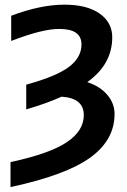

<svg xmlns="http://www.w3.org/2000/svg" viewBox="-20 -550 537 811"><path d="M252 -530.3Q347.7 -530.3 400.9 -492.7Q454.1 -455.1 454.1 -392.6Q454.1 -278.3 348.6 -203.1Q402.3 -185.5 433.1 -149.4Q463.9 -113.3 463.9 -68.4Q463.9 41 361.8 115.2Q259.8 189.5 24.4 240.2V134.8Q191.4 98.6 262.7 50.3Q334 2 334 -63.5Q334 -135.7 240.2 -141.6Q174.8 -112.3 90.8 -87.9V-192.4Q218.8 -227.5 271.5 -267.6Q324.2 -307.6 324.2 -362.3Q324.2 -428.7 228.5 -427.7Q158.2 -427.7 27.3 -377V-483.4Q151.4 -530.3 252 -530.3Z"/></svg>

Font: Mgen+ 1c bold
Style: Bold
Weight: 700
Designer: [Source Han Sans]
Ryoko NISHIZUKA  (kana & ideographs); Paul D. Hunt (Latin, Greek & Cyrillic); Wenlong ZHANG  (bopomofo
Version: Version 1.059.20150602